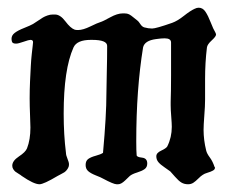

<svg xmlns="http://www.w3.org/2000/svg" viewBox="-20 -476 608 496"><path d="M465.8 0Q456.1 0 448.7 -4.4Q441.4 -8.8 432.1 -19.5Q422.9 -30.3 419.9 -33.2Q415 -37.1 404.8 -43.9Q394.5 -50.8 389.2 -57.1Q383.8 -63.5 383.8 -72.3Q383.8 -81.1 396.5 -86.9Q409.2 -92.8 412.1 -97.7Q423.8 -121.1 423.8 -148.4Q423.8 -156.2 422.4 -174.3Q420.9 -192.4 420.9 -204.1V-212.9Q421.9 -240.2 421.9 -281.2V-366.2Q421.9 -377 405.3 -377Q396.5 -377 382.8 -375Q353.5 -371.1 349.6 -353.5Q332 -245.1 332 -111.3Q332 -85.9 333 -75.2Q333 -70.3 346.7 -68.8Q360.4 -67.4 360.4 -53.7Q360.4 -43.9 353.5 -39.1Q346.7 -34.2 334 -30.3Q321.3 -26.4 315.4 -21.5Q313.5 -19.5 303.2 -9.8Q293 0 285.2 0H281.2Q273.4 0 246.1 -14.6Q241.2 -17.6 227.5 -22.9Q213.9 -28.3 207.5 -34.2Q201.2 -40 201.2 -49.8Q201.2 -60.5 208 -65.4Q214.8 -70.3 227.5 -73.7Q240.2 -77.1 246.1 -81.1Q254.9 -177.7 254.9 -234.4Q254.9 -255.9 255.9 -290Q256.8 -324.2 256.8 -357.4Q256.8 -373 217.8 -373H214.8Q178.7 -373 169.9 -353.5Q144.5 -296.9 144.5 -182.6Q144.5 -127.9 150.4 -81.1Q150.4 -75.2 154.3 -65.9Q158.2 -56.6 158.2 -51.8Q158.2 -47.9 157.2 -44.9Q155.3 -40 151.9 -36.1Q148.4 -32.2 146 -30.8Q143.6 -29.3 137.2 -25.9Q130.9 -22.5 128.9 -21.5Q92.8 0 82 0Q67.4 0 36.1 -21.5Q34.2 -23.4 28.3 -26.9Q22.5 -30.3 19.5 -32.7Q16.6 -35.2 14.2 -39.1Q11.7 -43 11.7 -47.9Q11.7 -60.5 28.8 -71.8Q45.9 -83 49.8 -92.8Q58.6 -115.2 58.6 -146.5Q58.6 -154.3 57.6 -178.7Q56.6 -203.1 56.6 -221.7Q56.6 -243.2 57.6 -266.1Q58.6 -289.1 59.6 -305.7Q60.5 -322.3 62 -335.9Q63.5 -349.6 64.5 -357.9Q65.4 -366.2 65.4 -367.2Q65.4 -373 58.6 -373Q54.7 -373 41 -368.2Q27.3 -363.3 21.5 -363.3Q11.7 -363.3 10.7 -369.1Q9.8 -372.1 9.8 -376Q9.8 -384.8 18.1 -391.1Q26.4 -397.5 42.5 -403.8Q58.6 -410.2 65.4 -414.1Q70.3 -417 78.1 -422.4Q85.9 -427.7 90.8 -430.7Q95.7 -433.6 102.5 -436Q109.4 -438.5 116.2 -438.5H122.1Q135.7 -438.5 148.9 -420.9Q162.1 -403.3 172.9 -399.4Q175.8 -398.4 181.6 -398.4Q194.3 -398.4 213.4 -407.7Q232.4 -417 239.3 -418.9Q246.1 -420.9 264.6 -431.2Q283.2 -441.4 296.9 -441.4H301.8Q308.6 -441.4 313.5 -439Q318.4 -436.5 325.2 -430.7Q332 -424.8 335 -422.9Q337.9 -420.9 342.3 -414.1Q346.7 -407.2 352.5 -405.3Q363.3 -402.3 373 -402.3Q382.8 -402.3 424.8 -417Q438.5 -421.9 455.1 -435.1Q471.7 -448.2 482.4 -453.1Q488.3 -456.1 493.2 -456.1Q503.9 -456.1 510.7 -445.8Q517.6 -435.5 524.4 -418Q531.2 -400.4 536.1 -392.6Q538.1 -388.7 538.1 -386.7Q538.1 -381.8 526.9 -371.6Q515.6 -361.3 514.6 -353.5Q509.8 -314.5 509.8 -271.5V-232.4V-218.8Q509.8 -202.1 507.8 -177.2Q505.9 -152.3 505.9 -140.6Q505.9 -114.3 512.7 -86.9Q514.6 -79.1 522 -69.3Q529.3 -59.6 534.2 -44.9L535.2 -43.9Q535.2 -43 535.2 -42Q535.2 -38.1 529.8 -35.2Q524.4 -32.2 516.1 -29.8Q507.8 -27.3 503.9 -24.4Q499 -21.5 492.2 -14.6Q485.4 -7.8 479.5 -3.9Q473.6 0 465.8 0Z"/></svg>

Font: Isabella
Style: Medium
Weight: 500
Designer: John Stracke
Version: Version 001.202